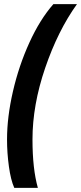

<svg xmlns="http://www.w3.org/2000/svg" viewBox="-20 -750 392 928"><path d="M14 -76Q14 -184 42.5 -308Q71 -432 122 -544Q173 -656 238 -730H352Q260 -602 198.5 -422Q137 -242 137 -76Q137 66 163 158H49Q32 120 23 54.5Q14 -11 14 -76Z"/></svg>

Font: Noto Sans Display Ex Bold Cond
Style: Italic
Weight: 800
Width: 3
Italic angle: -12°
Designer: Monotype Design team
Foundry: Monotype Imaging Inc.
Version: Version 1.000